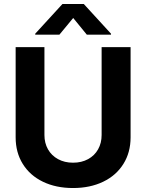

<svg xmlns="http://www.w3.org/2000/svg" viewBox="-20 -947 744 977"><path d="M644.5 -707V-248Q644.5 -171.4 607.9 -112.8Q571.3 -54.2 504.9 -22.2Q438.5 9.8 351.6 9.8Q264.6 9.8 198.5 -22.2Q132.3 -54.2 95.9 -112.8Q59.6 -171.4 59.6 -248V-707H206.1V-259.8Q206.1 -219.2 224.1 -187.3Q242.2 -155.3 275.4 -137.2Q308.6 -119.1 351.6 -119.1Q395 -119.1 428.2 -137.2Q461.4 -155.3 479.2 -187.3Q497.1 -219.2 497.1 -259.8V-707ZM352.5 -855.5 282.2 -770.5H159.2V-775.4L297.9 -926.8H406.2L544.9 -775.4V-770.5H421.9Z"/></svg>

Font: Pretendard
Style: Bold
Weight: 700
Designer: Base glyphs from Inter by Rasmus Andersson; Hangeul glyphs from Noto Sans CJK(Source Han Sans) by Jang Soo-young and Kan
Foundry: Kil Hyung-jin
Version: Version 1.309